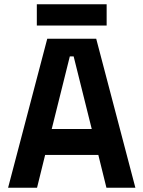

<svg xmlns="http://www.w3.org/2000/svg" viewBox="-20 -882 674 902"><path d="M154 0H18L202 -700H432L616 0H480L442 -154H192ZM153 -762V-862H481V-762ZM223 -276H411L326 -617H308Z"/></svg>

Font: Rootstock Sans Headline
Style: Bold
Weight: 700
Designer: Florian Karsten
Foundry: Florian Karsten
Version: Version 2.000;FEAKit 1.0